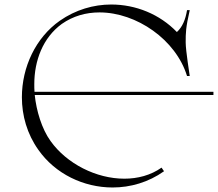

<svg xmlns="http://www.w3.org/2000/svg" viewBox="-20 -825 966 851"><path d="M479 6C558 6 638 -17 707 -66L696 -82C648 -48 590 -33 531 -33C407 -33 276 -99 204 -200C165 -254 141 -335 134 -404H926V-418H133C132 -429 132 -440 132 -452C132 -556 170 -658 254 -719C304 -754 361 -770 421 -770C585 -770 760 -649 809 -488H821C821 -491 803 -600 803 -637C803 -679 803 -701 821 -780H809C802 -737 788 -705 764 -683C688 -762 582 -805 473 -805C395 -805 315 -782 245 -733C138 -658 77 -527 77 -394C77 -313 100 -231 150 -161C225 -54 351 6 479 6Z"/></svg>

Font: Cantique Normal
Style: Regular
Weight: 400
Designer: Sébastien Hayez
Foundry: Sébastien Hayez & Ariel Martín Pérez
Version: Version 1.000;hotconv 1.0.109;makeotfexe 2.5.65596